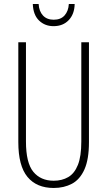

<svg xmlns="http://www.w3.org/2000/svg" viewBox="-20 -924 533 954"><path d="M422 -218Q422 -132 399.5 -82Q377 -32 337.5 -11Q298 10 247 10Q162 10 116.5 -45Q71 -100 71 -218V-714H109V-221Q109 -115 145.5 -70.5Q182 -26 247 -26Q288 -26 319 -44Q350 -62 367 -104.5Q384 -147 384 -221V-714H422ZM351 -904Q350 -854 321.5 -824Q293 -794 246 -794Q203 -794 174 -822Q145 -850 143 -904H172Q174 -868 193.5 -847Q213 -826 247 -826Q282 -826 301 -847.5Q320 -869 322 -904Z"/></svg>

Font: Noto Sans Malayalam ExtraCondensed ExtraLight
Style: Regular
Weight: 200
Width: 2
Designer: Jelle Bosma - Monotype Design Team
Foundry: Monotype Imaging Inc.
Version: Version 2.104; ttfautohint (v1.8.4.7-5d5b)